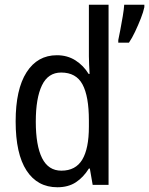

<svg xmlns="http://www.w3.org/2000/svg" viewBox="-20 -780 629 810"><path d="M222 10Q138 10 92 -60.5Q46 -131 46 -268Q46 -403 92 -475Q138 -547 220 -547Q264 -547 298 -525.5Q332 -504 354 -468H358Q357 -487 356 -507.5Q355 -528 355 -543V-760H438V0H371L359 -69H355Q332 -32 300 -11Q268 10 222 10ZM239 -60Q299 -60 327 -106.5Q355 -153 355 -246V-272Q355 -374 328 -424Q301 -474 238 -474Q183 -474 157 -420Q131 -366 131 -267Q131 -166 157.5 -113Q184 -60 239 -60ZM589 -750Q585 -730 574 -702Q563 -674 550 -646.5Q537 -619 524 -600H479V-611Q482 -625 487.5 -653.5Q493 -682 498 -712Q503 -742 504 -760H589Z"/></svg>

Font: Noto Sans Thai Looped Condensed
Style: Regular
Weight: 400
Width: 3
Designer: Sasikarn Vongin, Ben Mitchell
Foundry: The Fontpad Ltd
Version: Version 1.001; ttfautohint (v1.8.4.7-5d5b)